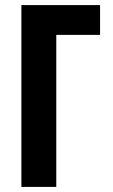

<svg xmlns="http://www.w3.org/2000/svg" viewBox="-20 -734 444 754"><path d="M64 0V-714H373V-597H201V0Z"/></svg>

Font: Noto Sans ExtraCondensed
Style: Bold
Weight: 700
Width: 2
Designer: Monotype Design Team
Foundry: Monotype Imaging Inc.
Version: Version 2.013; ttfautohint (v1.8.4.7-5d5b)